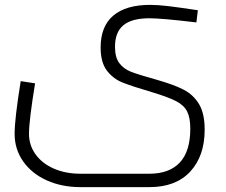

<svg xmlns="http://www.w3.org/2000/svg" viewBox="-20 -520 928 788"><path d="M40 29Q40 -32 65 -187L124 -178Q99 -25 99 29Q99 76 126 113.5Q153 151 201 172Q249 193 310 193H593Q675 193 718 147Q761 101 761 8Q761 -37 748 -62.5Q735 -88 703.5 -104.5Q672 -121 606 -141Q521 -166 482.5 -181.5Q444 -197 418.5 -230.5Q393 -264 393 -325Q393 -412 445 -456Q497 -500 596 -500Q628 -500 670 -495Q712 -490 792 -478L786 -428Q644 -445 593 -445Q521 -445 486.5 -416.5Q452 -388 452 -328Q452 -284 470 -260.5Q488 -237 517.5 -225.5Q547 -214 622 -193Q693 -173 733.5 -152Q774 -131 797 -92.5Q820 -54 820 12Q820 120 761 184Q702 248 593 248H310Q234 248 172.5 220.5Q111 193 75.5 143Q40 93 40 29Z"/></svg>

Font: Cairo Light
Style: Regular
Weight: 300
Designer: Mohamed Gaber, Accademia di Belle Arti di Urbino and others
Foundry: Kief Type Foundry, Accademia di Belle Arti di Urbino and others
Version: Version 3.011